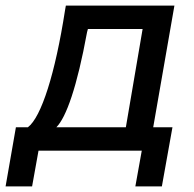

<svg xmlns="http://www.w3.org/2000/svg" viewBox="-74 -540 696 688"><path d="M-54 128H41L64 0H434L411 128H506L544 -84H475L551 -520H162L159 -503C124 -277 74 -120 26 -84H-17ZM128 -84C163 -119 202 -228 238 -425L241 -436H437L377 -84Z"/></svg>

Font: Fixel Display 20240404 Medium
Style: Italic
Weight: 500
Italic angle: -10°
Designer: AlfaBravo + MacPaw
Foundry: Kyrylo Tkachov, Marchela Mozhyna, Serhii Makarenko, Maria Weinstein, Zakhar Kryvoshyya
Version: Version 1.211;Glyphs 3.2 (3225)